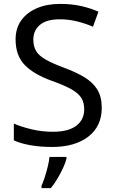

<svg xmlns="http://www.w3.org/2000/svg" viewBox="-20 -744 589 985"><path d="M502 -191Q502 -96 433 -43Q364 10 247 10Q187 10 136 1Q85 -8 51 -24V-110Q87 -94 140.5 -81Q194 -68 251 -68Q331 -68 371.5 -99Q412 -130 412 -183Q412 -218 397 -242Q382 -266 345.5 -286.5Q309 -307 244 -330Q153 -363 106.5 -411Q60 -459 60 -542Q60 -599 89 -639.5Q118 -680 169.5 -702Q221 -724 288 -724Q347 -724 396 -713Q445 -702 485 -684L457 -607Q420 -623 376.5 -634Q333 -645 286 -645Q219 -645 185 -616.5Q151 -588 151 -541Q151 -505 166 -481Q181 -457 215 -438Q249 -419 307 -397Q370 -374 413.5 -347.5Q457 -321 479.5 -284Q502 -247 502 -191ZM321 70Q317 88 304.5 115.5Q292 143 275.5 171Q259 199 241 221H193V209Q201 192 209.5 165.5Q218 139 225 110.5Q232 82 234 61H321Z"/></svg>

Font: Go Noto Current
Style: Regular
Weight: 400
Designer: Monotype Design Team
Foundry: Monotype Imaging Inc.
Version: Version 2.007; ttfautohint (v1.8) -l 8 -r 50 -G 200 -x 14 -D